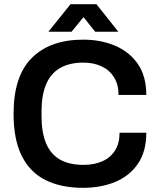

<svg xmlns="http://www.w3.org/2000/svg" viewBox="-20 -888 761 920"><path d="M378 12Q273 12 198.5 -25Q124 -62 84.5 -140.5Q45 -219 45 -343Q45 -524 133 -611Q221 -698 378 -698Q463 -698 531.5 -669Q600 -640 640.5 -581.5Q681 -523 681 -433H548Q548 -483 526.5 -517.5Q505 -552 467 -570Q429 -588 380 -588Q312 -588 267 -561.5Q222 -535 200.5 -483Q179 -431 179 -354V-332Q179 -254 200.5 -202Q222 -150 266.5 -124Q311 -98 380 -98Q432 -98 471 -115.5Q510 -133 531.5 -167.5Q553 -202 553 -252H681Q681 -162 641 -103.5Q601 -45 532.5 -16.5Q464 12 378 12ZM212 -736 318 -868H442L547 -736H436L352 -841L408 -840L323 -736Z"/></svg>

Font: Archivo SemiBold
Style: Regular
Weight: 600
Designer: Hector Gatti
Foundry: Omnibus-Type
Version: Version 2.001